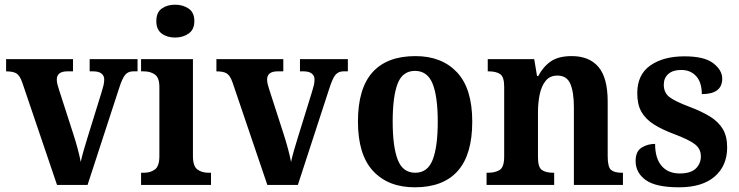

<svg xmlns="http://www.w3.org/2000/svg" viewBox="-20 -788 3147 818"><path d="M75 -436Q65 -465 51 -474.5Q37 -484 6 -484V-536H291V-484H267Q222 -484 222 -449Q222 -438 225 -427.5Q228 -417 231 -407L292 -218Q314 -150 324 -98Q328 -118 336 -145.5Q344 -173 352 -199L413 -396Q418 -412 421 -424.5Q424 -437 424 -450Q424 -465 412.5 -474.5Q401 -484 377 -484H362V-536H566V-484H547Q526 -484 513.5 -469.5Q501 -455 487 -411L353 0H223Z M726 -628Q692 -628 669 -645Q646 -662 646 -698Q646 -735 669 -751.5Q692 -768 726 -768Q759 -768 783.5 -751.5Q808 -735 808 -698Q808 -662 783.5 -645Q759 -628 726 -628ZM581 0V-52H593Q621 -52 640 -66Q659 -80 659 -123V-417Q659 -457 640 -470.5Q621 -484 593 -484H581V-536H802V-123Q802 -80 821 -66Q840 -52 868 -52H879V0Z M971 -436Q961 -465 947 -474.5Q933 -484 902 -484V-536H1187V-484H1163Q1118 -484 1118 -449Q1118 -438 1121 -427.5Q1124 -417 1127 -407L1188 -218Q1210 -150 1220 -98Q1224 -118 1232 -145.5Q1240 -173 1248 -199L1309 -396Q1314 -412 1317 -424.5Q1320 -437 1320 -450Q1320 -465 1308.5 -474.5Q1297 -484 1273 -484H1258V-536H1462V-484H1443Q1422 -484 1409.5 -469.5Q1397 -455 1383 -411L1249 0H1119Z M1747 10Q1634 10 1569.5 -59.5Q1505 -129 1505 -270Q1505 -411 1567 -480Q1629 -549 1750 -549Q1862 -549 1927 -480Q1992 -411 1992 -270Q1992 -129 1930 -59.5Q1868 10 1747 10ZM1749 -52Q1802 -52 1823.5 -107.5Q1845 -163 1845 -270Q1845 -377 1823 -431.5Q1801 -486 1748 -486Q1695 -486 1674 -431.5Q1653 -377 1653 -270Q1653 -163 1674.5 -107.5Q1696 -52 1749 -52Z M2053 0V-52H2059Q2090 -52 2109 -64Q2128 -76 2128 -121V-419Q2128 -461 2110.5 -472.5Q2093 -484 2062 -484H2058V-536H2256L2268 -464H2273Q2295 -505 2327.5 -527Q2360 -549 2416 -549Q2490 -549 2529.5 -503Q2569 -457 2569 -355V-123Q2569 -76 2583.5 -64Q2598 -52 2630 -52H2634V0H2425V-331Q2425 -395 2410 -430.5Q2395 -466 2355 -466Q2323 -466 2305 -444Q2287 -422 2279.5 -386.5Q2272 -351 2272 -310V-117Q2272 -75 2289 -63.5Q2306 -52 2337 -52H2341V0Z M2873 10Q2774 10 2731 -21Q2688 -52 2688 -102Q2688 -143 2713.5 -159Q2739 -175 2771 -175Q2771 -114 2798.5 -81.5Q2826 -49 2876 -49Q2923 -49 2944.5 -70Q2966 -91 2966 -122Q2966 -154 2940.5 -173.5Q2915 -193 2854 -216Q2800 -236 2765 -258.5Q2730 -281 2712.5 -312Q2695 -343 2695 -391Q2695 -470 2750.5 -509Q2806 -548 2896 -548Q2981 -548 3019 -518.5Q3057 -489 3057 -453Q3057 -387 2970 -387Q2970 -437 2946 -463.5Q2922 -490 2882 -490Q2847 -490 2827.5 -473Q2808 -456 2808 -427Q2808 -393 2832 -374.5Q2856 -356 2920 -332Q2970 -313 3005 -291.5Q3040 -270 3059 -239Q3078 -208 3078 -160Q3078 -82 3025 -36Q2972 10 2873 10Z"/></svg>

Font: Noto Serif Devanagari SemiCondensed
Style: Bold
Weight: 700
Width: 4
Designer: Universal Thirst, Indian Type Foundry and the Monotype Design Team
Foundry: Monotype Imaging Inc.
Version: Version 2.004; ttfautohint (v1.8.4.7-5d5b)